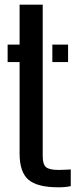

<svg xmlns="http://www.w3.org/2000/svg" viewBox="-20 -790 338 818"><path d="M12.5 -525.5V-600H63.5V-770H162V-124.5Q162 -90 176 -78Q190 -66 230 -66Q244.5 -66 255.8 -66.8Q267 -67.5 281.5 -68V3Q260 8 229 8Q138.5 8 101 -24.5Q63.5 -57 63.5 -136V-525.5ZM203 -525.5V-600H270V-525.5Z"/></svg>

Font: Big Shoulders Stencil Text SemiBold
Style: Regular
Weight: 600
Designer: Patric King
Foundry: XO Type Co
Version: Version 1.000